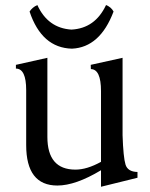

<svg xmlns="http://www.w3.org/2000/svg" viewBox="-20 -713 583 748"><path d="M373.5 14.6V-49.8Q274.4 9.8 203.6 9.8Q82 9.8 82 -147.9V-361.8Q82 -445.8 42 -445.8V-460.4L164.6 -487.8V-179.7Q164.6 -52.2 273.9 -52.2Q318.8 -52.2 373.5 -82.5V-357.9Q373.5 -443.4 334 -443.8L333.5 -460.4L457.5 -487.8V-186Q460.4 -99.6 469 -71.8Q477.5 -43.9 515.6 -43V-20.5ZM260.3 -523.4Q142.6 -526.4 95.2 -668Q106 -684.6 125.5 -693.4Q166.5 -603.5 258.3 -597.7Q350.6 -602.5 393.1 -693.4Q413.1 -685.5 422.4 -668Q369.6 -528.3 260.3 -523.4Z"/></svg>

Font: Almanac
Style: Regular
Weight: 400
Designer: Eden's Almanac
Version: Version 3.501;March 28, 2021;FontCreator 13.0.0.2683 64-bit